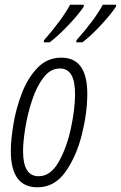

<svg xmlns="http://www.w3.org/2000/svg" viewBox="-20 -786 514 816"><path d="M330 -606Q365 -632 409 -679.5Q453 -727 473 -758L474 -766H417Q381 -700 305 -615L304 -606ZM191 -606Q227 -633 271 -679.5Q315 -726 336 -758V-766H278Q242 -700 167 -615L166 -606ZM351 -387Q351 -541 241 -541Q181 -541 139.5 -498Q98 -455 73 -390Q48 -325 37 -258Q26 -191 26 -144Q26 10 139 10Q212 10 258.5 -56Q305 -122 328 -214.5Q351 -307 351 -387ZM78 -143Q78 -183 87.5 -242Q97 -301 116 -359Q135 -417 164.5 -456Q194 -495 235 -495Q299 -495 299 -387Q299 -324 281.5 -241.5Q264 -159 229.5 -98Q195 -37 144 -37Q78 -37 78 -143Z"/></svg>

Font: Noto Sans Display Condensed Light
Style: Italic
Weight: 300
Width: 3
Designer: Monotype Design team
Foundry: Monotype Imaging Inc.
Version: 1.000